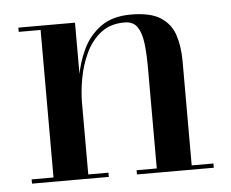

<svg xmlns="http://www.w3.org/2000/svg" viewBox="-41 -517 680 564"><g transform="rotate(-5 299.0 -235.0)"><path d="M198.5 -460V-12.5H258V0H31.5V-12.5H96V-447.5H31.5V-460ZM503.5 -319.5V-12.5H567.5V0H341V-12.5H400.5V-307.5Q400.5 -349.5 396.8 -381Q393 -412.5 381 -430.2Q369 -448 343 -448Q301 -448 273 -425.8Q245 -403.5 228.8 -368.8Q212.5 -334 205.5 -295.2Q198.5 -256.5 198.5 -223.5L189.5 -220.5Q189.5 -255.5 196.5 -298.2Q203.5 -341 221.8 -380Q240 -419 274.5 -444.2Q309 -469.5 364 -469.5Q421.5 -469.5 451.5 -450Q481.5 -430.5 492.5 -396.8Q503.5 -363 503.5 -319.5Z"/></g></svg>

Font: Bodoni Moda 18pt Medium
Style: Regular
Weight: 500
Designer: Owen Earl
Foundry: indestructible type
Version: Version 2.004